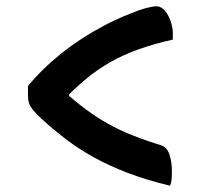

<svg xmlns="http://www.w3.org/2000/svg" viewBox="-20 -602 640 611"><path d="M69 -328Q90 -354 116.5 -380Q143 -406 174 -431Q205 -456 240.5 -479Q276 -502 314 -522Q352 -542 393 -558Q424 -571 445.5 -576.5Q467 -582 477 -582Q489 -582 498.5 -574Q508 -566 515 -553Q522 -540 526 -525Q530 -510 530 -497Q530 -491 530 -486.5Q530 -482 530 -476Q468 -462 419.5 -444.5Q371 -427 330.5 -404Q290 -381 253.5 -350.5Q217 -320 179 -281L200 -332V-267L177 -317Q217 -281 252.5 -254.5Q288 -228 324 -208Q360 -188 401.5 -171.5Q443 -155 494 -139Q511 -134 519 -111Q527 -88 527 -55Q527 -41 526 -30.5Q525 -20 521 -11Q446 -29 386 -52Q326 -75 277.5 -102Q229 -129 188.5 -160Q148 -191 111 -225Q93 -242 84 -253.5Q75 -265 72 -275Q69 -285 69 -298Q69 -305 69 -312.5Q69 -320 69 -328Z"/></svg>

Font: Recursive Casual SemiBold
Style: Regular
Weight: 600
Version: Version 1.047